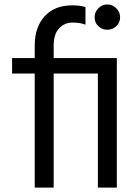

<svg xmlns="http://www.w3.org/2000/svg" viewBox="-20 -817 624 861"><path d="M34.2 -487.3V-556.6H135.7V-612.3Q135.7 -695.3 180.2 -744.1Q224.6 -793 303.7 -793Q339.8 -793 363.3 -785.2V-706.1Q340.8 -715.8 305.2 -715.8Q269.5 -715.8 245.1 -689.9Q220.7 -664.1 220.7 -611.3V-556.6H503.9V24.4H418.9V-487.3H220.7V24.4H135.7V-487.3ZM420.9 -699.7Q404.3 -715.8 404.3 -739.3Q404.3 -762.7 420.9 -779.8Q437.5 -796.9 460.9 -796.9Q484.4 -796.9 501.5 -779.8Q518.6 -762.7 518.6 -739.3Q518.6 -715.8 501.5 -699.7Q484.4 -683.6 460.9 -683.6Q437.5 -683.6 420.9 -699.7Z"/></svg>

Font: GenEi M Gothic v2 Regular
Style: Regular
Weight: 400
Version: Version 2.0